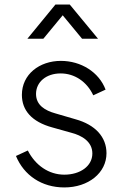

<svg xmlns="http://www.w3.org/2000/svg" viewBox="-20 -810 548 842"><path d="M170 -640 255 -743 340 -640H410L286 -790H223L100 -640ZM262 12C368 12 447 -52 447 -138C447 -209 398 -263 311 -287L222 -313C179 -325 138 -348 138 -398C138 -450 182 -488 246 -488C307 -488 361 -452 389 -392L443 -417C414 -494 335 -543 247 -543C153 -543 76 -484 76 -394C76 -327 118 -276 210 -251L292 -228C339 -216 385 -189 385 -137C385 -81 331 -44 262 -44C194 -44 135 -85 102 -150L50 -126C85 -41 163 12 262 12Z"/></svg>

Font: Plus Jakarta Sans Light
Style: Regular
Weight: 300
Designer: Gumpita Rahayu
Foundry: Tokotype
Version: Version 2.071;gftools[0.9.30]